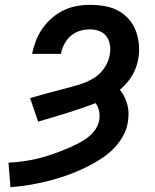

<svg xmlns="http://www.w3.org/2000/svg" viewBox="-20 -763 640 791"><path d="M23 8 15 -93Q42 -94 68.5 -97.5Q95 -101 121 -106.5Q147 -112 172.5 -120Q198 -128 224 -138Q250 -148 275 -159Q300 -170 324 -184.5Q348 -199 366.5 -221Q385 -243 389 -270Q392 -289 388 -306.5Q384 -324 374 -338Q315 -316 256 -297.5Q197 -279 137 -262L104 -359Q143 -370 182.5 -381Q222 -392 262 -402H263Q282 -407 300 -412.5Q318 -418 336 -425.5Q354 -433 370 -443.5Q386 -454 399 -469Q412 -484 420.5 -501.5Q429 -519 432 -537Q436 -557 433 -577Q430 -597 419 -612.5Q408 -628 389.5 -635Q371 -642 351 -642Q330 -642 309.5 -636Q289 -630 272 -615.5Q255 -601 245 -581.5Q235 -562 231 -541H112Q118 -569 128 -595Q138 -621 154.5 -645Q171 -669 193.5 -688.5Q216 -708 242 -720.5Q268 -733 295.5 -738Q323 -743 351 -743Q381 -743 410.5 -738Q440 -733 465 -720Q490 -707 509 -686Q528 -665 538.5 -638.5Q549 -612 552 -582Q555 -552 550 -523Q547 -504 540.5 -486Q534 -468 524.5 -452Q515 -436 502 -421Q489 -406 474 -393Q485 -380 492.5 -364.5Q500 -349 504.5 -332.5Q509 -316 509.5 -298Q510 -280 507 -262Q503 -233 489 -206.5Q475 -180 454.5 -157.5Q434 -135 409 -117.5Q384 -100 358 -86Q332 -72 304.5 -60Q277 -48 249.5 -38.5Q222 -29 194 -21.5Q166 -14 137.5 -8Q109 -2 80.5 2Q52 6 23 8Z"/></svg>

Font: Iosevka Curly Extended Oblique
Style: Bold
Weight: 700
Width: 7
Italic angle: -9°
Monospace: yes
Designer: Belleve Invis
Foundry: Belleve Invis
Version: Version 11.1.0; ttfautohint (v1.8.3)